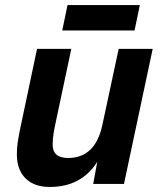

<svg xmlns="http://www.w3.org/2000/svg" viewBox="-20 -730 640 762"><path d="M178 12Q115 12 81 -22.5Q47 -57 47 -116Q47 -146 52 -176Q57 -206 63 -233L127 -536H263L201 -244Q196 -221 192.5 -199.5Q189 -178 189 -156Q189 -103 250 -103Q358 -103 386 -233L451 -536H586L472 0H350L366 -88Q303 12 178 12ZM227 -609 248 -710H535L514 -609Z"/></svg>

Font: Geist Mono
Style: Bold Italic
Weight: 700
Italic angle: -12°
Monospace: yes
Designer: Basement.studio, Andrés Briganti, Mateo Zaragoza
Foundry: Basement.studio, Vercel, Andrés Briganti, Guido Ferreyra, Mateo Zaragoza
Version: Version 1.500; ttfautohint (v1.8.4.7-5d5b)